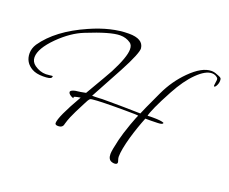

<svg xmlns="http://www.w3.org/2000/svg" viewBox="-136 -891 1447 1215"><g transform="rotate(20 587.5 -284.0)"><path d="M733 118Q725 118 716 115Q690 107 690 69Q690 45 708 -31Q719 -76 744 -147Q769 -215 772 -218Q768 -221 682 -221H615Q461 -220 450 -212Q445 -208 438.5 -197.5Q432 -187 424 -170L391 -105Q381 -85 371 -61.5Q361 -38 353 -10Q349 17 317 17Q297 17 297 4Q297 -38 391 -201Q340 -193 348 -187Q350 -185 350 -184Q350 -182 348 -182Q344 -182 331 -189Q313 -200 313 -211Q313 -223 344 -230Q361 -232 378 -234.5Q395 -237 413 -241Q460 -321 486.5 -367Q513 -413 520 -426Q580 -542 580 -594Q580 -624 562 -636Q532 -657 492 -657Q427 -657 272 -594Q191 -562 112 -484Q29 -401 29 -342Q29 -311 56 -291Q93 -265 133 -265Q144 -265 158 -267Q172 -269 174 -269Q179 -269 179 -266Q179 -263 176 -258Q170 -246 121 -246Q74 -246 46 -262Q-9 -293 -9 -355Q-9 -388 11 -419Q96 -542 285 -625Q422 -686 540 -686Q636 -686 643 -625Q645 -611 627.5 -567.5Q610 -524 572 -453L455 -237H478Q494 -237 504.5 -238Q515 -239 522 -239H574Q657 -239 780 -236Q784 -246 802 -286.5Q820 -327 854 -399Q898 -493 969 -564Q1048 -643 1112 -643Q1131 -643 1149 -635Q1154 -633 1158.5 -631.5Q1163 -630 1167 -628Q1182 -622 1183 -613Q1186 -593 1177.5 -574.5Q1169 -556 1162 -556Q1158 -556 1158 -562Q1158 -568 1160.5 -582Q1163 -596 1163 -601Q1163 -610 1159 -614Q1143 -630 1120 -630Q1077 -630 1021 -575Q965 -520 914 -425Q874 -351 853 -304.5Q832 -258 828 -238Q839 -239 848 -239Q857 -239 865 -239Q916 -239 934 -232Q938 -231 938 -229Q938 -218 904 -217Q883 -216 862 -216Q841 -216 821 -216Q808 -184 795 -146.5Q782 -109 770 -68Q745 22 745 67Q745 77 749 88.5Q753 100 753 104Q753 118 733 118Z"/></g></svg>

Font: Ephesis
Style: Regular
Weight: 400
Designer: Robert E. Leuschke
Foundry: Robert E. Leuschke
Version: Version 1.010; ttfautohint (v1.8.3)